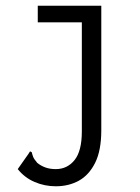

<svg xmlns="http://www.w3.org/2000/svg" viewBox="-20 -477 490 671"><path d="M175 174Q136 174 101 159Q66 144 42 114L80 60L85 52L91 55Q93 64 96 71.5Q99 79 110 92Q122 102 138 108Q154 114 175 114Q215 114 240.5 82.5Q266 51 266 -18V-399H112V-457H334V-22Q334 49 312.5 92Q291 135 255.5 154.5Q220 174 175 174Z"/></svg>

Font: Inconsolata SemiCondensed
Style: Regular
Weight: 400
Width: 4
Monospace: yes
Designer: Raph Levien, Cyreal, Brenton Simpson
Foundry: Raph Levien, Cyreal, Google
Version: Version 3.001; ttfautohint (v1.8.2.53-6de2)